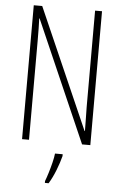

<svg xmlns="http://www.w3.org/2000/svg" viewBox="-61 -756 640 1020"><g transform="rotate(5 258.5 -246.5)"><path d="M441 0H397L114 -647H112Q113 -623 113.5 -594Q114 -565 114 -526V0H77V-714H122L404 -72H406Q406 -108 405 -143.5Q404 -179 404 -202V-714H441ZM299 71Q290 106 274 147Q258 188 238 221H218V211Q225 193 233.5 165.5Q242 138 249 109.5Q256 81 258 61H299Z"/></g></svg>

Font: Noto Sans Devanagari ExtraCondensed ExtraLight
Style: Regular
Weight: 200
Width: 2
Designer: Jelle Bosma - Monotype Design Team
Foundry: Monotype Imaging Inc.
Version: Version 2.004; ttfautohint (v1.8.4.7-5d5b)